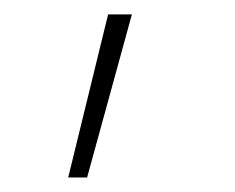

<svg xmlns="http://www.w3.org/2000/svg" viewBox="-20 -68 328 268"><path d="M101.6 179.7H75.2L130.9 -47.9H164.1Z"/></svg>

Font: Pretendard GOV Thin
Style: Regular
Weight: 100
Designer: Base glyphs from Inter by Rasmus Andersson; Hangeul glyphs from Noto Sans CJK(Source Han Sans) by Jang Soo-young and Kan
Foundry: Kil Hyung-jin
Version: Version 1.309